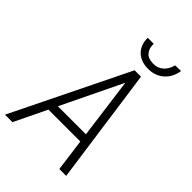

<svg xmlns="http://www.w3.org/2000/svg" viewBox="-264 -1003 1109 1109"><g transform="rotate(45 291.0 -448.5)"><path d="M412.6 -198.2H151.9L56.2 0H-4.9L343.3 -710.9H395.5L495.1 0H439ZM176.8 -250.5H405.8L356.4 -622.1ZM536.1 -897.5Q531.7 -868.2 519.3 -844.7Q506.8 -821.3 487.5 -804.7Q468.3 -788.1 443.1 -779.5Q418 -771 388.2 -771.5Q359.9 -772 336.7 -781Q313.5 -790 297.1 -806.6Q280.8 -823.2 272.2 -846.2Q263.7 -869.1 264.2 -897.5L313 -897Q312 -859.4 331.1 -836.9Q350.1 -814.5 389.2 -813.5Q409.7 -813 425.8 -818.8Q441.9 -824.7 454.3 -835.7Q466.8 -846.7 475.3 -862.3Q483.9 -877.9 488.8 -896.5Z"/></g></svg>

Font: Roboto Mono Light
Style: Italic
Weight: 300
Designer: Google
Version: Version 2.000985; 2015; ttfautohint (v1.3)